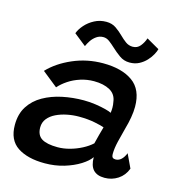

<svg xmlns="http://www.w3.org/2000/svg" viewBox="-109 -828 867 932"><g transform="rotate(15 324.0 -361.5)"><path d="M199 9.5Q113 9.5 62.2 -24Q11.5 -57.5 11.5 -133.5Q11.5 -188.5 36.2 -227Q61 -265.5 103 -289.2Q145 -313 197.2 -324Q249.5 -335 305 -335Q335.5 -335 365.2 -330.5Q395 -326 416.8 -320.2Q438.5 -314.5 445.5 -310Q447.5 -321.5 447.5 -336.2Q447.5 -351 444.5 -365Q440 -402.5 408.5 -420Q377 -437.5 328.5 -437.5Q293.5 -437.5 260.8 -427Q228 -416.5 201.8 -399Q175.5 -381.5 157.5 -361L80 -423Q125.5 -471 197 -502Q268.5 -533 349 -533Q443 -533 497.8 -494Q552.5 -455 552.5 -368.5Q552.5 -343.5 547.5 -314.5Q542.5 -285.5 534 -256Q524 -219.5 515.5 -183.5Q507 -147.5 507 -121Q507 -106.5 512.2 -102Q517.5 -97.5 527 -97.5Q542.5 -97.5 555 -109Q567.5 -120.5 576 -142L608.5 -73Q595 -37 564.8 -17.2Q534.5 2.5 498 2.5Q459.5 2.5 440.8 -18.2Q422 -39 422 -81Q408 -60 374.8 -39Q341.5 -18 296 -4.2Q250.5 9.5 199 9.5ZM239.5 -82Q269 -82 300.2 -90.5Q331.5 -99 359.8 -113.8Q388 -128.5 407.5 -146.5Q414 -172 419.5 -193.5Q425 -215 430.5 -233Q418.5 -238 383 -245.2Q347.5 -252.5 302 -252.5Q272.5 -252.5 242.8 -246.5Q213 -240.5 188.2 -228.5Q163.5 -216.5 148.5 -197.8Q133.5 -179 133.5 -153.5Q133.5 -114.5 159.5 -98.2Q185.5 -82 239.5 -82ZM180 -639Q188 -660.5 206.8 -681.8Q225.5 -703 252.5 -717.2Q279.5 -731.5 311.5 -731.5Q340.5 -731.5 361 -717.2Q381.5 -703 398.5 -686Q413.5 -671 429.5 -659.2Q445.5 -647.5 465.5 -647.5Q488.5 -647.5 503 -665.2Q517.5 -683 525 -705.5L589.5 -668.5Q587 -657.5 578 -640.8Q569 -624 554 -607.8Q539 -591.5 518.2 -580.5Q497.5 -569.5 470.5 -569.5Q441.5 -569.5 419 -585.8Q396.5 -602 378 -619.5Q362.5 -634 347.8 -645Q333 -656 317 -656Q297.5 -656 282.2 -645.2Q267 -634.5 257 -619.5Q247 -604.5 241 -590.5Z"/></g></svg>

Font: Grandstander Thin Medium
Style: Italic
Weight: 500
Italic angle: -15°
Version: Version 1.200